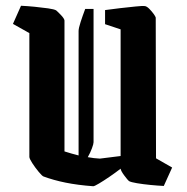

<svg xmlns="http://www.w3.org/2000/svg" viewBox="-20 -637 649 667"><path d="M82 -522 25 -554 53 -617Q75 -616 100.5 -613.5Q126 -611 147 -608Q168 -605 175 -601Q180 -597 191.5 -585Q203 -573 204 -566V-111Q229 -103 253 -97V-529Q253 -539 260 -560.5Q267 -582 276 -606H305V-143Q305 -137 299.5 -122Q294 -107 285 -91Q306 -87 327 -86L399 -95V-535L345 -553V-602Q366 -605 396 -608.5Q426 -612 451.5 -614.5Q477 -617 483 -616Q490 -615 498.5 -606.5Q507 -598 513.5 -589Q520 -580 521 -576L522 -87L578 -55L549 9Q528 8 502.5 5.5Q477 3 456 -0.5Q435 -4 428 -8Q424 -11 412 -27Q400 -43 399 -51Q381 -37 360.5 -23Q340 -9 324 0.5Q308 10 304 10Q250 6 208 -2.5Q166 -11 131 -24Q126 -26 114 -40.5Q102 -55 92 -70.5Q82 -86 82 -92Z"/></svg>

Font: Grenze Gotisch SemiBold
Style: Regular
Weight: 600
Designer: Renata Polastri
Foundry: Omnibus-Type
Version: Version 1.001